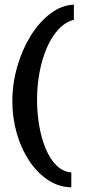

<svg xmlns="http://www.w3.org/2000/svg" viewBox="-20 -685 376 824"><path d="M286 119Q231 118 184.5 86.5Q138 55 104 3Q70 -49 51.5 -114.5Q33 -180 33 -250Q33 -326 54 -399Q75 -472 111.5 -531Q148 -590 196 -626.5Q244 -663 297 -665V-600Q259 -590 229.5 -557.5Q200 -525 180 -477.5Q160 -430 149.5 -373.5Q139 -317 139 -257Q139 -199 148.5 -144.5Q158 -90 176.5 -46Q195 -2 222.5 25Q250 52 286 55Z"/></svg>

Font: Alumni Sans Thin
Style: Bold
Weight: 700
Version: Version 1.018